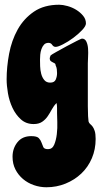

<svg xmlns="http://www.w3.org/2000/svg" viewBox="-20 -527 424 811"><path d="M230 -507Q245 -507 265 -501.5Q285 -496 302 -485.5Q319 -475 331 -460.5Q343 -446 343 -428Q343 -417 327 -400Q311 -383 289.5 -367Q268 -351 246.5 -340Q225 -329 215 -329Q206 -329 200.5 -337.5Q195 -346 185 -346Q173 -346 166 -338.5Q159 -331 155 -319.5Q151 -308 150 -296Q149 -284 149 -275Q149 -264 149.5 -247.5Q150 -231 154 -215.5Q158 -200 167 -189Q176 -178 192 -178Q210 -178 215.5 -191Q221 -204 221 -218Q221 -226 220 -234.5Q219 -243 215 -251Q215 -257 211 -259.5Q207 -262 202.5 -264Q198 -266 194 -269.5Q190 -273 190 -281Q190 -283 191.5 -287Q193 -291 194 -293Q197 -296 217.5 -307.5Q238 -319 261 -331.5Q284 -344 304 -354Q324 -364 326 -364Q339 -364 345 -351Q351 -338 352 -321Q353 -304 352 -286.5Q351 -269 351 -260Q351 -251 351 -230.5Q351 -210 351 -184.5Q351 -159 351 -131Q351 -103 351 -78.5Q351 -54 352 -36.5Q353 -19 354 -14Q356 -7 361 -3Q366 1 371 7.5Q376 14 380 26Q384 38 384 60Q384 104 368 141.5Q352 179 323.5 206Q295 233 257 248.5Q219 264 176 264Q149 264 123 255Q97 246 77 229Q57 212 45 188.5Q33 165 33 135Q33 100 53.5 74Q74 48 112 48Q136 48 144 56.5Q152 65 155.5 75.5Q159 86 163 94.5Q167 103 183 103Q201 103 209 84Q217 65 220 39.5Q223 14 222 -11.5Q221 -37 221 -50Q221 -60 221 -70.5Q221 -81 219 -92Q207 -80 199 -65Q191 -50 181.5 -36Q172 -22 158 -12.5Q144 -3 122 -3Q90 -3 68 -23Q46 -43 32.5 -72Q19 -101 13.5 -133.5Q8 -166 8 -192Q8 -244 18.5 -300Q29 -356 54.5 -402Q80 -448 123 -477.5Q166 -507 230 -507Z"/></svg>

Font: r_Neptun CAT
Style: Regular
Weight: 400
Foundry: Peter Wiegel, CAT-Fonts
Version: Version 1.000;June 8, 2024;FontCreator 14.0.0.2814 32-bit